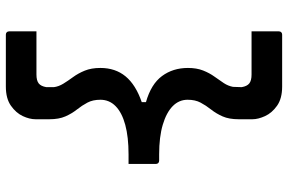

<svg xmlns="http://www.w3.org/2000/svg" viewBox="-180 -620 961 640"><g transform="rotate(90 300.0 -299.5)"><path d="M206 -446Q206 -475 214.5 -496.5Q223 -518 235 -534.5Q247 -551 256.5 -565.5Q266 -580 269 -596Q269 -603 269.5 -610Q270 -617 270 -625Q267 -643 257.5 -650.5Q248 -658 228 -658Q196 -658 164 -658Q132 -658 100 -658H84Q84 -681 84 -703.5Q84 -726 84 -749Q84 -754 87 -757Q90 -760 95 -760H268Q308 -760 332 -743Q356 -726 366.5 -703Q377 -680 377 -661V-615Q377 -583 367.5 -561.5Q358 -540 344.5 -523Q331 -506 321.5 -488Q312 -470 312 -445Q312 -416 333.5 -395Q355 -374 395.5 -362Q436 -350 494 -350H515Q520 -350 523 -347Q526 -344 526 -339Q526 -316 526 -293.5Q526 -271 526 -248H494Q436 -248 395.5 -237Q355 -226 333.5 -205Q312 -184 312 -154Q312 -129 321.5 -111Q331 -93 344.5 -76Q358 -59 367.5 -37.5Q377 -16 377 16V62Q377 82 366.5 104.5Q356 127 332 144Q308 161 268 161H95Q90 161 87 158Q84 155 84 150Q84 127 84 104.5Q84 82 84 59H100Q132 59 164 59Q196 59 228 59Q248 59 257.5 51.5Q267 44 270 26Q270 20 270 13.5Q270 7 270 1Q268 -15 258.5 -30.5Q249 -46 236.5 -63Q224 -80 215 -102Q206 -124 206 -154Q206 -204 234 -238Q262 -272 320 -292V-306Q260 -323 233 -359.5Q206 -396 206 -446Z"/></g></svg>

Font: Recursive Monospace Medium
Style: Regular
Weight: 500
Version: Version 1.047